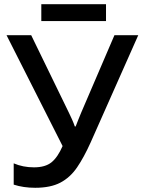

<svg xmlns="http://www.w3.org/2000/svg" viewBox="-20 -881 676 911"><path d="M410 -205Q378 -134 345.5 -86.5Q313 -39 266.5 -14.5Q220 10 147 10Q91 10 45 -5V-106Q89 -87 141 -87Q195 -87 224.5 -111Q254 -135 277 -188L11 -714H128L307 -346Q313 -334 321.5 -315Q330 -296 335 -281H339Q344 -293 351.5 -313Q359 -333 365 -346L523 -714H636ZM483 -861V-781H176V-861Z"/></svg>

Font: Noto Sans Medium
Style: Regular
Weight: 500
Designer: Monotype Design Team
Foundry: Monotype Imaging Inc.
Version: Version 2.007